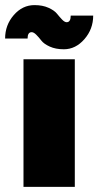

<svg xmlns="http://www.w3.org/2000/svg" viewBox="-40 -732 385 752"><path d="M253 0H52V-500H253ZM-20 -581Q-20 -634 14 -673Q48 -712 95 -712Q127 -712 150 -701.5Q173 -691 183 -678.5Q193 -666 203 -655.5Q213 -645 221 -645Q237 -645 237 -671H325Q325 -618 290.5 -578.5Q256 -539 210 -539Q178 -539 155 -549.5Q132 -560 122 -573Q112 -586 102 -596Q92 -606 84 -606Q68 -606 68 -581Z"/></svg>

Font: Fivo Sans Black
Style: Regular
Weight: 900
Designer: Alexander Slobzheninov
Foundry: Alexander Slobzheninov
Version: 1.0